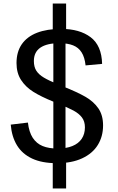

<svg xmlns="http://www.w3.org/2000/svg" viewBox="-20 -904 660 1078"><path d="M351.2 -30.7V154.2H276.2V-30.7ZM276.2 -697.7V-884.2H351.2V-697.7ZM279.5 -13V-715.3H347.8V-13ZM313.2 -661.5Q243.7 -661.5 206.9 -636.6Q170.2 -611.7 170.2 -561.3Q170.2 -528.3 184 -506.8Q197.8 -485.2 226.8 -468Q255.8 -450.8 311.3 -428L332.5 -419.3Q413 -387.3 459.2 -360.8Q505.5 -334.2 532.1 -295.8Q558.7 -257.3 558.7 -199.8Q558.7 -138 529.2 -90.2Q499.8 -42.3 441.3 -15.1Q382.8 12.2 298.7 12.2Q215.5 12.2 160 -13.9Q104.5 -40 75.2 -88.3Q45.8 -136.7 40.3 -204.3L136.7 -215.8Q142.8 -162.7 163.8 -130.4Q184.8 -98.2 219.2 -84.1Q253.5 -70 302.7 -70Q351.8 -70 386.3 -84Q420.8 -98 438.8 -124.8Q456.8 -151.7 456.8 -189Q456.8 -222.3 440.1 -244.5Q423.3 -266.7 392.7 -283.2Q362 -299.7 301.7 -324.2L278.5 -333.7Q211.2 -361 167.5 -388.2Q123.8 -415.5 98.2 -455Q72.7 -494.5 72.7 -550Q72.7 -612.7 102.2 -655.5Q131.8 -698.3 187.9 -720.1Q244 -741.8 323.7 -741.8Q427 -741.8 488.9 -695Q550.8 -648.2 553.3 -545.3L460.5 -536.8Q455.5 -582.7 438.2 -609.9Q421 -637.2 390.5 -649.3Q360 -661.5 313.2 -661.5Z"/></svg>

Font: Monaspace Xenon Var
Style: Regular
Weight: 400
Designer: Riley Cran and the Lettermatic Team
Version: Version 1.000 (Monaspace Xenon Var)